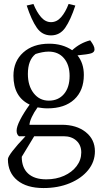

<svg xmlns="http://www.w3.org/2000/svg" viewBox="-20 -689 515 971"><path d="M200 262Q115 262 67.5 223Q20 184 20 116Q20 105 43 75Q66 45 109 0H76Q64 -9 64 -28Q64 -48 81.5 -82.5Q99 -117 130 -160Q48 -199 48 -306Q48 -379 97.5 -423.5Q147 -468 229 -468Q296 -468 345 -435Q385 -472 436 -485Q436 -485 441.5 -477.5Q447 -470 452.5 -459.5Q458 -449 458 -439Q458 -425 441.5 -419.5Q425 -414 372 -409Q404 -369 404 -310Q404 -231 355.5 -186Q307 -141 220 -141Q207 -141 194.5 -142.5Q182 -144 170 -146Q152 -121 141 -97.5Q130 -74 129 -58H292Q367 -58 413.5 -21Q460 16 460 76Q460 129 426 171Q392 213 333 237.5Q274 262 200 262ZM227 -180Q275 -180 303.5 -213.5Q332 -247 332 -305Q332 -361 303.5 -394.5Q275 -428 226 -428Q210 -428 192.5 -424.5Q175 -421 160 -416Q121 -386 121 -315Q121 -255 150.5 -217.5Q180 -180 227 -180ZM214 218Q264 218 304 200Q344 182 367.5 151Q391 120 391 82Q391 45 366.5 22.5Q342 0 302 0H153L90 104Q90 159 122 188.5Q154 218 214 218ZM238 -510Q193 -510 166 -549Q139 -588 115 -661L149 -669Q166 -627 188 -602Q210 -577 238 -577Q267 -577 289 -602Q311 -627 327 -669L361 -661Q337 -588 310 -549Q283 -510 238 -510Z"/></svg>

Font: Mate
Style: Regular
Weight: 400
Designer: Eduardo Rodriguez Tunni
Foundry: Eduardo Rodriguez Tunni
Version: Version 1.003; ttfautohint (v1.8.4.7-5d5b);gftools[0.9.24]